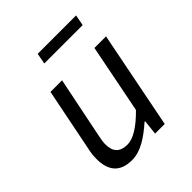

<svg xmlns="http://www.w3.org/2000/svg" viewBox="-187 -772 902 902"><g transform="rotate(-45 264.0 -321.5)"><path d="M210 -655 200 -601H455L465 -655ZM399 0 495 -486H418L350 -142C291 -82 244 -55 207 -55C157 -55 134 -80 134 -130C134 -147 137 -161 142 -186L203 -486H126L64 -176C58 -150 56 -132 56 -109C56 -35 89 12 171 12C230 12 286 -27 339 -74H343L335 0Z"/></g></svg>

Font: Cambridge Sans Italic
Style: Regular
Weight: 400
Italic angle: -11°
Version: Version 2.000;PS 002.000;hotconv 1.0.88;makeotf.lib2.5.64775